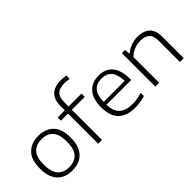

<svg xmlns="http://www.w3.org/2000/svg" viewBox="2 -1505 2201 2201"><g transform="rotate(-45 1102.5 -404.0)"><path d="M310 9.5Q235 9.5 178.8 -20Q122.5 -49.5 91 -111.5Q59.5 -173.5 59.5 -270.5Q59.5 -414 128.5 -481.8Q197.5 -549.5 310 -549.5Q424 -549.5 492.5 -483Q561 -416.5 561 -270.5Q561 -175.5 529.2 -113.2Q497.5 -51 441 -20.8Q384.5 9.5 310 9.5ZM310 -43.5Q396 -43.5 446.8 -95.5Q497.5 -147.5 497.5 -270Q497.5 -393.5 446.8 -445Q396 -496.5 310 -496.5Q224.5 -496.5 173.8 -445Q123 -393.5 123 -271.5Q123 -148 173.8 -95.8Q224.5 -43.5 310 -43.5Z M733.5 0V-488.5H618V-541.5H733.5V-607.5Q733.5 -818 945.5 -818Q966.5 -818 987.2 -816Q1008 -814 1028 -811V-757.5Q986.5 -764.5 949.5 -764.5Q871 -764.5 833.2 -730Q795.5 -695.5 795.5 -612V-541.5H1005V-488.5H795.5V0Z M1328.5 9.5Q1196 9.5 1124.2 -58.2Q1052.5 -126 1052.5 -270.5Q1052.5 -408.5 1115.5 -479Q1178.5 -549.5 1289 -549.5Q1399 -549.5 1458.5 -478.5Q1518 -407.5 1518 -269.5V-249H1116Q1119.5 -139.5 1175.5 -90.8Q1231.5 -42 1335.5 -42Q1372 -42 1410.5 -48.8Q1449 -55.5 1490.5 -67.5V-16Q1406 9.5 1328.5 9.5ZM1288.5 -502Q1207.5 -502 1163 -452Q1118.5 -402 1116 -294.5H1458Q1455 -401.5 1412 -451.8Q1369 -502 1288.5 -502Z M1660 0V-541.5H1712.5L1717 -477H1721.5Q1762.5 -512.5 1814.2 -531Q1866 -549.5 1922 -549.5Q2011.5 -549.5 2066.2 -502Q2121 -454.5 2121 -343.5V0H2059V-342.5Q2059 -426 2019.8 -460Q1980.5 -494 1912 -494Q1866 -494 1814 -476Q1762 -458 1722 -415V0Z"/></g></svg>

Font: Encode Sans Exp Lt
Style: Regular
Weight: 300
Width: 7
Designer: Multiple Designers
Foundry: Impallari Type
Version: Version 3.002; ttfautohint (v1.8.3) -l 8 -r 50 -G 200 -x 14 